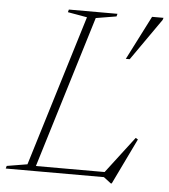

<svg xmlns="http://www.w3.org/2000/svg" viewBox="-77 -716 690 785"><g transform="rotate(5 268.5 -323.5)"><path d="M286.5 -645 95.5 -21H377.5L492 -171L501.5 -165.5L410.5 23H406.5L376.5 0H-26.5L-23.5 -11L60.5 -25L250.5 -645L171 -659L174 -670H373.5L370.5 -659ZM423.5 -489.5 515.5 -670H562.5L559.5 -661L439.5 -489.5Z"/></g></svg>

Font: Newsreader 16pt ExtraLight
Style: Italic
Weight: 275
Italic angle: -17°
Designer: Hugues Gentile
Foundry: Production Type
Version: Version 1.003; ttfautohint (v1.8.3)